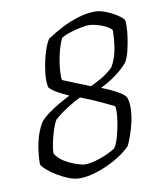

<svg xmlns="http://www.w3.org/2000/svg" viewBox="-77 -733 675 796"><g transform="rotate(-10 260.0 -335.0)"><path d="M195 0Q174 0 149.5 -9.5Q125 -19 102 -33Q79 -47 62.5 -61.5Q46 -76 42 -86Q42 -130 51.5 -175Q61 -220 81 -254Q93 -271 117.5 -289Q142 -307 168.5 -322Q195 -337 212 -345Q181 -359 162 -370Q143 -381 132 -393Q130 -399 129 -407.5Q128 -416 128 -424Q128 -450 133.5 -482Q139 -514 148.5 -544Q158 -574 170 -592Q198 -611 232.5 -629Q267 -647 304.5 -658.5Q342 -670 377 -670Q397 -670 422 -660Q447 -650 467.5 -636.5Q488 -623 493 -614Q495 -609 495 -601.5Q495 -594 495 -586Q495 -568 491 -540.5Q487 -513 480.5 -486Q474 -459 464 -442Q445 -417 412.5 -393.5Q380 -370 347 -354Q394 -335 419 -320Q444 -305 448 -292Q453 -274 453 -255Q453 -215 440.5 -171.5Q428 -128 414 -98Q387 -70 348 -48Q309 -26 268.5 -13Q228 0 195 0ZM307 -368Q324 -376 350.5 -390.5Q377 -405 403 -430Q422 -462 429 -501.5Q436 -541 436 -582Q426 -593 408 -601.5Q390 -610 371.5 -614.5Q353 -619 340 -619Q329 -619 307 -614.5Q285 -610 262 -603Q239 -596 224 -586Q214 -567 206.5 -539.5Q199 -512 195 -484Q191 -456 191 -434Q191 -419 193 -414Q215 -405 238 -395.5Q261 -386 307 -368ZM226 -53Q247 -53 273 -60.5Q299 -68 322 -78.5Q345 -89 356 -97Q367 -112 375 -140Q383 -168 388 -198Q393 -228 393 -247Q393 -257 392.5 -261.5Q392 -266 391 -269Q374 -277 342 -292.5Q310 -308 254 -330Q234 -321 201.5 -301Q169 -281 142 -257Q133 -243 124.5 -217Q116 -191 110.5 -164Q105 -137 105 -121Q117 -99 142 -84Q167 -69 191.5 -61Q216 -53 226 -53Z"/></g></svg>

Font: Texturina Thin
Style: Italic
Weight: 100
Italic angle: -11°
Designer: Guillermo Torres Carreño
Foundry: Omnibus-Type
Version: Version 1.002; ttfautohint (v1.8.3)